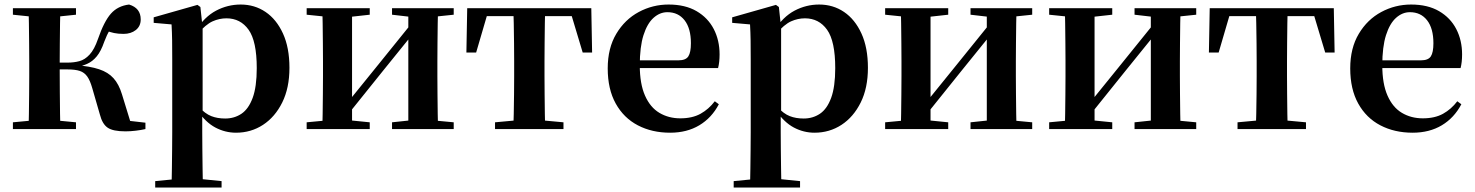

<svg xmlns="http://www.w3.org/2000/svg" viewBox="-20 -572 6537 851"><path d="M37.2 0V-29.9L147 -40.2H208.6L316.8 -29.9V0ZM37.2 -506.8V-535.7H316.8V-506.8L208.6 -495.5H147ZM105.9 0Q107.6 -25.5 108.1 -67.4Q108.6 -109.4 109.1 -154.7Q109.6 -200 109.6 -234.8V-301.2Q109.6 -335.7 109.1 -381Q108.6 -426.4 108.1 -468.7Q107.6 -511 105.9 -535.7H247.6Q246.6 -511 246.1 -468.2Q245.6 -425.4 245.1 -377.7Q244.6 -330 244.6 -289.8V-269.3Q244.6 -217.7 245.1 -164.9Q245.6 -112.1 246.1 -68.8Q246.6 -25.5 247.6 0ZM422.8 -64.1 388.9 -181.4Q379.5 -214.7 366.8 -232.8Q354 -250.9 333.6 -257.6Q313.3 -264.3 279.4 -264.3H176.9V-294.5H279.8Q307.9 -294.5 332 -301Q356.1 -307.4 377 -329.9Q398 -352.3 414.3 -399.3Q441 -476.8 471.5 -511.4Q502 -545.9 552.1 -551.9Q603.7 -536.4 603.7 -485.9Q603.7 -456 582 -438.9Q560.2 -421.8 527.7 -421.8Q503.5 -421.8 485.8 -425.6Q468.1 -429.3 448 -436.9L498.8 -479.7Q477.6 -455.6 465.7 -437.1Q453.8 -418.5 442 -386.8Q427.7 -345.1 408.8 -322.2Q389.8 -299.2 365.9 -288.8Q341.9 -278.3 312.2 -273.1L314.4 -283.3Q378.6 -278.6 419.1 -265.1Q459.6 -251.7 483.3 -225.1Q507.1 -198.6 520.6 -153.9L564.3 -11.8L469.7 -46L624.6 -28.2V0Q605.7 4.5 581.6 7.3Q557.5 10.2 536.2 10.2Q481.1 10.2 457.3 -6Q433.5 -22.2 422.8 -64.1Z M667.9 259.3V230.8L777 220.1H856.4L962.1 230.8V259.3ZM740.4 259.3Q741.4 217.3 741.9 174.2Q742.4 131 742.9 89.9Q743.4 48.8 743.4 13.8V-308.7Q743.4 -358.5 742.9 -393Q742.4 -427.5 740.4 -463.8L661.2 -470.7V-495.2L855.2 -550.4L868.2 -540.9L876.8 -460.8L878.1 -455V-75.6L876.4 -63V13Q876.4 47.8 876.9 89.3Q877.4 130.8 877.9 174Q878.4 217.3 879.4 259.3ZM1026.1 16.2Q978 16.2 934.7 -6.7Q891.4 -29.6 855.3 -82.3H843.1L861.6 -97.8Q889.5 -67.8 916.5 -57.3Q943.6 -46.7 978.1 -46.7Q1018.7 -46.7 1050.3 -67.9Q1081.8 -89.1 1099.9 -138.2Q1118 -187.4 1118 -270.1Q1118 -389.4 1081.9 -440.1Q1045.8 -490.8 983.6 -490.8Q952.3 -490.8 922.4 -477.5Q892.5 -464.2 855 -421.1L840.1 -437.5H848.5Q886.3 -497.6 937.7 -524.8Q989.1 -551.9 1046.6 -551.9Q1108.4 -551.9 1156.9 -519.1Q1205.5 -486.2 1234.2 -423.5Q1262.9 -360.9 1262.9 -271.4Q1262.9 -182.3 1231 -117.9Q1199.1 -53.5 1145.7 -18.6Q1092.3 16.2 1026.1 16.2Z M1339.2 0V-29.9L1448 -40.2H1516.4L1618.8 -29.9V0ZM1717.6 0V-29.9L1814.5 -40.2H1882.3L1991 -29.9V0ZM1407.9 0Q1409.6 -25.5 1410.1 -67.4Q1410.6 -109.4 1411.1 -154.7Q1411.6 -200 1411.6 -234.8V-301.2Q1411.6 -335.7 1411.1 -381Q1410.6 -426.4 1410.1 -468.7Q1409.6 -511 1407.9 -535.7H1540.4V0ZM1511.7 -51.6 1463.4 -77.8H1488.4L1647.6 -274.4L1818 -485.4L1865.7 -460.9H1841.5L1677.2 -257.7ZM1789.8 0V-535.7H1921.6Q1920.6 -511 1920.1 -468.7Q1919.6 -426.4 1919.1 -381Q1918.6 -335.7 1918.6 -301.2V-234.8Q1918.6 -200 1919.1 -154.7Q1919.6 -109.4 1920.1 -67.4Q1920.6 -25.5 1921.6 0ZM1339.2 -506.8V-535.7H1618.8V-506.8L1516.7 -495.5H1449ZM1717.6 -506.8V-535.7H1991V-506.8L1882.5 -495.5H1814.8Z M2047.2 -339.1 2050.8 -535.7H2600.8L2604.4 -339.1H2562.7L2504.1 -534.2L2570 -500.4H2081.6L2147.5 -534.2L2090.4 -339.1ZM2174.1 0V-29.9L2285.7 -40.2H2366.6L2477.5 -29.9V0ZM2255.2 0Q2256.2 -25.5 2257.1 -67.4Q2257.9 -109.4 2258.4 -154.7Q2258.9 -200 2258.9 -234.8V-301.2Q2258.9 -335.7 2258.4 -381Q2257.9 -426.4 2257.1 -468.7Q2256.2 -511 2255.2 -535.7H2396.4Q2395.4 -511 2394.9 -468.7Q2394.4 -426.4 2393.9 -381Q2393.4 -335.7 2393.4 -301.2V-234.8Q2393.4 -200 2393.9 -154.7Q2394.4 -109.4 2394.9 -67.4Q2395.4 -25.5 2396.4 0Z M2950.2 16.2Q2869.8 16.2 2807.2 -16.5Q2744.6 -49.1 2709.1 -113Q2673.6 -176.9 2673.6 -268.8Q2673.6 -358.8 2711.6 -422.2Q2749.5 -485.7 2811.2 -518.8Q2872.9 -551.9 2943.4 -551.9Q3017.1 -551.9 3067.5 -522.5Q3117.8 -493.1 3143.6 -443.2Q3169.4 -393.3 3169.4 -330.9Q3169.4 -296.1 3162.7 -270.2H2732.1V-304.6H2987.4Q3019.5 -304.6 3030.9 -322.2Q3042.3 -339.8 3042.3 -380.4Q3042.3 -446.3 3014.2 -482.2Q2986.1 -518 2938.1 -518Q2904.7 -518 2876.6 -492.9Q2848.6 -467.8 2832.1 -416Q2815.7 -364.1 2815.7 -282.7Q2815.7 -200.5 2838.9 -148.2Q2862 -95.8 2902.8 -71.7Q2943.5 -47.5 2995.4 -47.5Q3048.4 -47.5 3084.9 -67.7Q3121.3 -87.9 3148.2 -123.2L3166.1 -109.9Q3134.6 -49.8 3079.7 -16.8Q3024.7 16.2 2950.2 16.2Z M3231.9 259.3V230.8L3341 220.1H3420.4L3526.1 230.8V259.3ZM3304.4 259.3Q3305.4 217.3 3305.9 174.2Q3306.4 131 3306.9 89.9Q3307.4 48.8 3307.4 13.8V-308.7Q3307.4 -358.5 3306.9 -393Q3306.4 -427.5 3304.4 -463.8L3225.2 -470.7V-495.2L3419.2 -550.4L3432.2 -540.9L3440.8 -460.8L3442.1 -455V-75.6L3440.4 -63V13Q3440.4 47.8 3440.9 89.3Q3441.4 130.8 3441.9 174Q3442.4 217.3 3443.4 259.3ZM3590.1 16.2Q3542 16.2 3498.7 -6.7Q3455.4 -29.6 3419.3 -82.3H3407.1L3425.6 -97.8Q3453.5 -67.8 3480.5 -57.3Q3507.6 -46.7 3542.1 -46.7Q3582.7 -46.7 3614.3 -67.9Q3645.8 -89.1 3663.9 -138.2Q3682 -187.4 3682 -270.1Q3682 -389.4 3645.9 -440.1Q3609.8 -490.8 3547.6 -490.8Q3516.3 -490.8 3486.4 -477.5Q3456.5 -464.2 3419 -421.1L3404.1 -437.5H3412.5Q3450.3 -497.6 3501.7 -524.8Q3553.1 -551.9 3610.6 -551.9Q3672.4 -551.9 3720.9 -519.1Q3769.5 -486.2 3798.2 -423.5Q3826.9 -360.9 3826.9 -271.4Q3826.9 -182.3 3795 -117.9Q3763.1 -53.5 3709.7 -18.6Q3656.3 16.2 3590.1 16.2Z M3903.2 0V-29.9L4012 -40.2H4080.4L4182.8 -29.9V0ZM4281.6 0V-29.9L4378.5 -40.2H4446.3L4555 -29.9V0ZM3971.9 0Q3973.6 -25.5 3974.1 -67.4Q3974.6 -109.4 3975.1 -154.7Q3975.6 -200 3975.6 -234.8V-301.2Q3975.6 -335.7 3975.1 -381Q3974.6 -426.4 3974.1 -468.7Q3973.6 -511 3971.9 -535.7H4104.4V0ZM4075.7 -51.6 4027.4 -77.8H4052.4L4211.6 -274.4L4382 -485.4L4429.7 -460.9H4405.5L4241.2 -257.7ZM4353.8 0V-535.7H4485.6Q4484.6 -511 4484.1 -468.7Q4483.6 -426.4 4483.1 -381Q4482.6 -335.7 4482.6 -301.2V-234.8Q4482.6 -200 4483.1 -154.7Q4483.6 -109.4 4484.1 -67.4Q4484.6 -25.5 4485.6 0ZM3903.2 -506.8V-535.7H4182.8V-506.8L4080.7 -495.5H4013ZM4281.6 -506.8V-535.7H4555V-506.8L4446.5 -495.5H4378.8Z M4630.2 0V-29.9L4739 -40.2H4807.4L4909.8 -29.9V0ZM5008.6 0V-29.9L5105.5 -40.2H5173.3L5282 -29.9V0ZM4698.9 0Q4700.6 -25.5 4701.1 -67.4Q4701.6 -109.4 4702.1 -154.7Q4702.6 -200 4702.6 -234.8V-301.2Q4702.6 -335.7 4702.1 -381Q4701.6 -426.4 4701.1 -468.7Q4700.6 -511 4698.9 -535.7H4831.4V0ZM4802.7 -51.6 4754.4 -77.8H4779.4L4938.6 -274.4L5109 -485.4L5156.7 -460.9H5132.5L4968.2 -257.7ZM5080.8 0V-535.7H5212.6Q5211.6 -511 5211.1 -468.7Q5210.6 -426.4 5210.1 -381Q5209.6 -335.7 5209.6 -301.2V-234.8Q5209.6 -200 5210.1 -154.7Q5210.6 -109.4 5211.1 -67.4Q5211.6 -25.5 5212.6 0ZM4630.2 -506.8V-535.7H4909.8V-506.8L4807.7 -495.5H4740ZM5008.6 -506.8V-535.7H5282V-506.8L5173.5 -495.5H5105.8Z M5338.2 -339.1 5341.8 -535.7H5891.8L5895.4 -339.1H5853.7L5795.1 -534.2L5861 -500.4H5372.6L5438.5 -534.2L5381.4 -339.1ZM5465.1 0V-29.9L5576.7 -40.2H5657.6L5768.5 -29.9V0ZM5546.2 0Q5547.2 -25.5 5548.1 -67.4Q5548.9 -109.4 5549.4 -154.7Q5549.9 -200 5549.9 -234.8V-301.2Q5549.9 -335.7 5549.4 -381Q5548.9 -426.4 5548.1 -468.7Q5547.2 -511 5546.2 -535.7H5687.4Q5686.4 -511 5685.9 -468.7Q5685.4 -426.4 5684.9 -381Q5684.4 -335.7 5684.4 -301.2V-234.8Q5684.4 -200 5684.9 -154.7Q5685.4 -109.4 5685.9 -67.4Q5686.4 -25.5 5687.4 0Z M6241.2 16.2Q6160.8 16.2 6098.2 -16.5Q6035.6 -49.1 6000.1 -113Q5964.6 -176.9 5964.6 -268.8Q5964.6 -358.8 6002.6 -422.2Q6040.5 -485.7 6102.2 -518.8Q6163.9 -551.9 6234.4 -551.9Q6308.1 -551.9 6358.5 -522.5Q6408.8 -493.1 6434.6 -443.2Q6460.4 -393.3 6460.4 -330.9Q6460.4 -296.1 6453.7 -270.2H6023.1V-304.6H6278.4Q6310.5 -304.6 6321.9 -322.2Q6333.3 -339.8 6333.3 -380.4Q6333.3 -446.3 6305.2 -482.2Q6277.1 -518 6229.1 -518Q6195.7 -518 6167.6 -492.9Q6139.6 -467.8 6123.1 -416Q6106.7 -364.1 6106.7 -282.7Q6106.7 -200.5 6129.9 -148.2Q6153 -95.8 6193.8 -71.7Q6234.5 -47.5 6286.4 -47.5Q6339.4 -47.5 6375.9 -67.7Q6412.3 -87.9 6439.2 -123.2L6457.1 -109.9Q6425.6 -49.8 6370.7 -16.8Q6315.7 16.2 6241.2 16.2Z"/></svg>

Font: Noto Serif KR
Style: Regular
Weight: 200
Designer: Ryoko NISHIZUKA 西塚涼子 (kana & ideographs); Frank Grießhammer (Latin, Greek & Cyrillic); Wenlong ZHANG 张文龙 (bopomofo); San
Foundry: Adobe
Version: Version 2.001;hotconv 1.1.0;makeotfexe 2.6.0